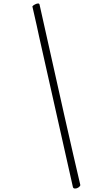

<svg xmlns="http://www.w3.org/2000/svg" viewBox="-20 -911 599 1109"><path d="M401 169Q246 -524 206 -699Q198 -739 167 -874Q171 -880 182 -885.5Q193 -891 200 -891Q208 -891 209 -882Q375 -134 444 158Q443 165 433.5 171.5Q424 178 414 178Q403 178 401 169Z"/></svg>

Font: Charmonman
Style: Regular
Weight: 400
Designer: Ekaluck Peanpanawate
Foundry: Cadson Demak Co.,Ltd.
Version: Version 1.000; ttfautohint (v1.6)